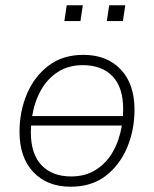

<svg xmlns="http://www.w3.org/2000/svg" viewBox="-20 -700 584 728"><path d="M248 8Q159 8 106.5 -47.5Q54 -103 54 -200Q54 -277 82 -343.5Q110 -410 164 -451Q218 -492 296 -492Q385 -492 437.5 -437Q490 -382 490 -284Q490 -207 462 -140.5Q434 -74 380.5 -33Q327 8 248 8ZM294 -453Q240 -453 200 -427.5Q160 -402 135.5 -358.5Q111 -315 102 -260H446Q447 -273 447 -286Q447 -369 406.5 -411Q366 -453 294 -453ZM250 -31Q304 -31 344 -56.5Q384 -82 408.5 -125.5Q433 -169 442 -224H98Q97 -211 97 -198Q97 -116 137.5 -73.5Q178 -31 250 -31ZM385 -620 394 -680H455L446 -620ZM224 -620 233 -680H294L285 -620Z"/></svg>

Font: Nunito Sans ExtraLight
Style: Italic
Weight: 200
Italic angle: -9°
Designer: Vernon Adams
Foundry: Vernon Adams
Version: Version 3.006; ttfautohint (v1.8.3)